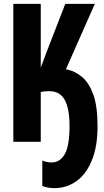

<svg xmlns="http://www.w3.org/2000/svg" viewBox="-20 -734 540 994"><path d="M262 240Q241 240 225.5 236.5Q210 233 199 229V97Q208 101 220 104Q232 107 248 107Q290 107 315 64.5Q340 22 340 -83Q340 -170 315.5 -216Q291 -262 235 -262Q210 -262 191 -258V0H49V-714H191V-384Q199 -405 206.5 -425Q214 -445 221 -464L318 -714H471L321 -375Q324 -375 327 -374.5Q330 -374 333 -373Q371 -364 406 -334.5Q441 -305 463 -244.5Q485 -184 485 -81Q485 25 455.5 96.5Q426 168 375.5 204Q325 240 262 240Z"/></svg>

Font: Noto Sans Mono ExtraCondensed Black
Style: Regular
Weight: 900
Width: 2
Designer: Monotype Design Team
Foundry: Monotype Imaging Inc.
Version: Version 2.014